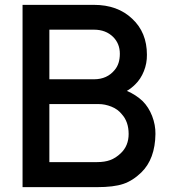

<svg xmlns="http://www.w3.org/2000/svg" viewBox="-20 -770 698 790"><path d="M566.9 -354Q591.8 -329.1 606 -292.5Q620.1 -255.9 619.6 -218.8Q618.2 -115.7 561.5 -60.5Q526.4 -26.4 487.1 -13.2Q447.8 0 379.4 0H72.8V-750H366.7Q463.9 -750 523.9 -692.9Q584.5 -636.7 584.5 -544.9Q585 -509.3 572 -477.1Q559.1 -444.8 536.6 -422.9Q520.5 -406.7 502 -396Q539.6 -379.9 566.9 -354ZM366.7 -647.9H183.1V-443.8H366.7Q420.9 -443.8 452.1 -482.4Q473.1 -507.3 473.1 -548.8Q473.1 -590.3 445.8 -617.7Q415.5 -647.9 366.7 -647.9ZM477.1 -139.6Q509.3 -170.4 509.3 -218.8Q509.3 -269 481.4 -299.8Q464.8 -320.8 438.2 -331.3Q411.6 -341.8 386.2 -341.8H183.1V-103H379.4Q410.6 -103 433.3 -111.3Q456.1 -119.6 477.1 -139.6Z"/></svg>

Font: Manrope3 Semibold
Style: Regular
Weight: 600
Width: 4
Designer: Mikhail Sharanda
Foundry: Mikhail Sharanda
Version: Version 3.000;PS 003.000;hotconv 1.0.88;makeotf.lib2.5.64775